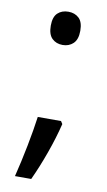

<svg xmlns="http://www.w3.org/2000/svg" viewBox="-80 -636 421 756"><g transform="rotate(10 131.0 -258.0)"><path d="M131 -462Q105 -462 88.5 -478Q72 -494 72 -529Q72 -564 88.5 -579.5Q105 -595 131 -595Q157 -595 173.5 -579.5Q190 -564 190 -529Q190 -494 173 -478Q156 -462 131 -462ZM177 -166 184 -155Q170 -98 148 -36.5Q126 25 101 79H36Q51 19 64 -47.5Q77 -114 84 -166Z"/></g></svg>

Font: Noto Sans Tamil UI SemiCondensed
Style: Regular
Weight: 400
Width: 4
Designer: Jelle Bosma - Monotype Design Team
Foundry: Monotype Imaging Inc.
Version: Version 2.004